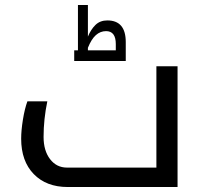

<svg xmlns="http://www.w3.org/2000/svg" viewBox="-20 -751 818 771"><path d="M252 0Q166 0 115.5 -52Q65 -104 65 -194Q65 -227 72 -270.5Q79 -314 90 -344H170Q155 -272 155 -201Q155 -146 181 -112Q207 -78 249 -78H608V-485H693V0ZM278 -549H293V-731H333V-604Q345 -633 363.5 -651Q382 -669 411 -669Q485 -669 485 -582V-506H278ZM445 -549V-574Q445 -626 406 -626Q383 -626 365 -610Q347 -594 333 -559V-549Z"/></svg>

Font: Noto Kufi Arabic
Style: Regular
Weight: 400
Designer: Monotype Design Team, David Williams, Khaled Hosny
Foundry: Google LLC
Version: Version 2.109; ttfautohint (v1.8.4.7-5d5b)